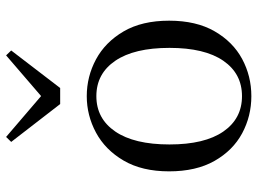

<svg xmlns="http://www.w3.org/2000/svg" viewBox="-128 -710 852 636"><g transform="rotate(-90 298.0 -392.0)"><path d="M297.5 14.6Q231.2 14.6 174.4 -15.9Q117.6 -46.5 83 -107.4Q48.4 -168.3 48.4 -257.8Q48.4 -347.6 84.1 -408.5Q119.7 -469.3 176.7 -500Q233.7 -530.6 297.5 -530.6Q362.2 -530.6 419.2 -500.1Q476.2 -469.5 511.9 -408.7Q547.5 -347.8 547.5 -257.8Q547.5 -168 512.4 -107.2Q477.3 -46.3 420.5 -15.8Q363.7 14.6 297.5 14.6ZM297.5 -16.4Q372 -16.4 414.7 -78.2Q457.4 -140.1 457.4 -256.6Q457.4 -373.4 414.7 -436.1Q372 -498.8 297.5 -498.8Q223.1 -498.8 180.3 -436.1Q137.5 -373.4 137.5 -256.6Q137.5 -140.1 180.3 -78.2Q223.1 -16.4 297.5 -16.4ZM162.4 -797.8 325.2 -658.4H270.5L432.6 -797.8L448.8 -780.9L324.5 -618.7H271.3L145.9 -780.9Z"/></g></svg>

Font: Noto Serif HK
Style: Regular
Weight: 200
Designer: Ryoko NISHIZUKA 西塚涼子 (kana & ideographs); Frank Grießhammer (Latin, Greek & Cyrillic); Wenlong ZHANG 张文龙 (bopomofo); San
Foundry: Adobe
Version: Version 2.001;hotconv 1.1.0;makeotfexe 2.6.0